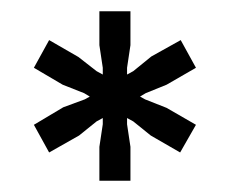

<svg xmlns="http://www.w3.org/2000/svg" viewBox="-20 -720 407 340"><path d="M156 -400V-460L162 -500V-511L151 -505L120 -480L67 -450L40 -499L92 -530L130 -544L139 -549L129 -555L91 -570L40 -600L67 -649L119 -619L151 -594L162 -588V-600L156 -640V-700H211V-640L205 -600V-588L216 -594L248 -620L300 -649L327 -600L275 -570L238 -555L228 -549L237 -544L275 -529L327 -499L299 -450L247 -480L216 -505L205 -511V-500L211 -460V-400Z"/></svg>

Font: Fivo Sans Med
Style: Regular
Weight: 450
Designer: Alexander Slobzheninov
Foundry: Alexander Slobzheninov
Version: 1.0